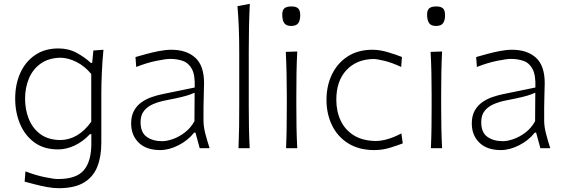

<svg xmlns="http://www.w3.org/2000/svg" viewBox="-20 -782 2979 1013"><path d="M289.1 210.9Q261.7 210.9 228.3 204.8Q194.8 198.7 163.3 190.4Q131.8 182.1 109.9 176.3L114.3 122.1Q168.5 143.1 216.8 152.8Q265.1 162.6 286.1 162.6Q383.3 162.6 422.6 115.7Q461.9 68.8 461.9 -23.9V-74.2H454.6Q417.5 -34.7 373.8 -14.2Q330.1 6.3 286.6 6.3Q211.4 6.3 161.1 -30.8Q110.8 -67.9 85.4 -128.9Q60.1 -189.9 60.1 -261.7Q60.1 -337.4 87.2 -397.2Q114.3 -457 165.3 -491.7Q216.3 -526.4 288.1 -526.4Q342.3 -526.4 385.5 -502.7Q428.7 -479 459 -450.2H466.3L472.7 -515.6L525.9 -519.5Q520 -460 517.3 -399.2Q514.6 -338.4 514.6 -281.2V-27.3Q514.6 44.4 493.2 98.1Q471.7 151.9 422.4 181.4Q373 210.9 289.1 210.9ZM296.9 -43Q392.6 -43.9 461.4 -139.6V-391.6Q426.8 -433.6 383.1 -455.3Q339.4 -477.1 298.8 -477.5Q236.3 -476.1 194.8 -446.5Q153.3 -417 132.8 -368.4Q112.3 -319.8 112.3 -260.7Q112.3 -204.1 131.8 -154.8Q151.4 -105.5 192.1 -75Q232.9 -44.4 296.9 -43Z M825.2 9.8Q752 9.8 711.9 -29.3Q671.9 -68.4 671.9 -130.4Q671.9 -170.9 687.3 -198.2Q702.6 -225.6 727.1 -242.7Q751.5 -259.8 779.8 -269.5Q808.1 -279.3 834 -284.7L1007.3 -320.3Q1009.8 -385.3 992.7 -417.5Q975.6 -449.7 945.3 -460.4Q915 -471.2 877.9 -471.2Q856 -471.2 805.9 -461.2Q755.9 -451.2 698.7 -428.7L694.8 -481Q718.3 -487.8 751.2 -496.8Q784.2 -505.9 819.3 -512.7Q854.5 -519.5 884.3 -519.5Q963.4 -519.5 1010 -477.8Q1056.6 -436 1056.6 -343.3Q1056.6 -320.8 1055.2 -286.1Q1053.7 -251.5 1053.7 -216.8V-146Q1053.7 -114.3 1063 -78.1Q1072.3 -42 1085.9 0H1033.7L1011.2 -82.5H1004.4Q971.7 -41 921.6 -15.6Q871.6 9.8 825.2 9.8ZM835.9 -37.1Q860.8 -37.1 893.1 -48.6Q925.3 -60.1 955.8 -83.5Q986.3 -106.9 1005.9 -142.6L1006.8 -293Q997.6 -288.6 982.2 -283Q966.8 -277.3 937 -270Q907.2 -262.7 853.5 -252.4Q818.4 -245.6 788.3 -232.9Q758.3 -220.2 740 -197.5Q721.7 -174.8 721.7 -137.7Q721.7 -83 753.9 -60.1Q786.1 -37.1 835.9 -37.1Z M1238.3 0Q1240.7 -57.1 1241.5 -110.1Q1242.2 -163.1 1242.2 -226.1V-507.8Q1242.2 -573.2 1240 -633.3Q1237.8 -693.4 1232.9 -749.5L1297.9 -761.7Q1294.9 -698.7 1293.7 -636.5Q1292.5 -574.2 1292.5 -507.8V-226.1Q1292.5 -163.1 1293.5 -110.1Q1294.4 -57.1 1297.4 0Z M1489.3 0Q1491.7 -57.1 1492.4 -110.1Q1493.2 -163.1 1493.2 -226.1V-277.3Q1493.2 -342.3 1491.9 -396.7Q1490.7 -451.2 1487.8 -508.3L1548.3 -510.3Q1545.4 -452.6 1544.4 -397.7Q1543.5 -342.8 1543.5 -277.3V-226.1Q1543.5 -163.1 1544.4 -110.1Q1545.4 -57.1 1548.3 0ZM1516.1 -645Q1491.2 -645 1480.2 -659.4Q1469.2 -673.8 1469.2 -705.6Q1469.2 -728.5 1480.7 -738.3Q1492.2 -748 1517.6 -748Q1542.5 -748 1553.2 -737.5Q1564 -727.1 1564 -702.1Q1564 -672.9 1553 -658.9Q1542 -645 1516.1 -645Z M1954.6 9.8Q1874 9.8 1817.6 -25.4Q1761.2 -60.5 1731.9 -120.6Q1702.6 -180.7 1702.6 -254.9Q1702.6 -330.1 1731.7 -389.9Q1760.7 -449.7 1814.9 -484.6Q1869.1 -519.5 1945.3 -519.5Q1984.4 -519.5 2027.6 -506.3Q2070.8 -493.2 2100.6 -481.4L2096.7 -428.7Q2047.4 -451.7 2008.1 -461.2Q1968.8 -470.7 1949.2 -470.7Q1860.4 -468.8 1807.4 -411.6Q1754.4 -354.5 1754.4 -255.9Q1754.4 -194.8 1777.3 -146Q1800.3 -97.2 1845.9 -68.4Q1891.6 -39.6 1960.9 -38.1Q2022 -38.1 2097.7 -78.1L2105 -25.4Q2077.6 -15.1 2038.3 -2.7Q1999 9.8 1954.6 9.8Z M2253.4 0Q2255.9 -57.1 2256.6 -110.1Q2257.3 -163.1 2257.3 -226.1V-277.3Q2257.3 -342.3 2256.1 -396.7Q2254.9 -451.2 2252 -508.3L2312.5 -510.3Q2309.6 -452.6 2308.6 -397.7Q2307.6 -342.8 2307.6 -277.3V-226.1Q2307.6 -163.1 2308.6 -110.1Q2309.6 -57.1 2312.5 0ZM2280.3 -645Q2255.4 -645 2244.4 -659.4Q2233.4 -673.8 2233.4 -705.6Q2233.4 -728.5 2244.9 -738.3Q2256.3 -748 2281.7 -748Q2306.6 -748 2317.4 -737.5Q2328.1 -727.1 2328.1 -702.1Q2328.1 -672.9 2317.1 -658.9Q2306.2 -645 2280.3 -645Z M2622.6 9.8Q2549.3 9.8 2509.3 -29.3Q2469.2 -68.4 2469.2 -130.4Q2469.2 -170.9 2484.6 -198.2Q2500 -225.6 2524.4 -242.7Q2548.8 -259.8 2577.1 -269.5Q2605.5 -279.3 2631.3 -284.7L2804.7 -320.3Q2807.1 -385.3 2790 -417.5Q2772.9 -449.7 2742.7 -460.4Q2712.4 -471.2 2675.3 -471.2Q2653.3 -471.2 2603.3 -461.2Q2553.2 -451.2 2496.1 -428.7L2492.2 -481Q2515.6 -487.8 2548.6 -496.8Q2581.5 -505.9 2616.7 -512.7Q2651.9 -519.5 2681.6 -519.5Q2760.7 -519.5 2807.4 -477.8Q2854 -436 2854 -343.3Q2854 -320.8 2852.5 -286.1Q2851.1 -251.5 2851.1 -216.8V-146Q2851.1 -114.3 2860.4 -78.1Q2869.6 -42 2883.3 0H2831.1L2808.6 -82.5H2801.8Q2769 -41 2719 -15.6Q2668.9 9.8 2622.6 9.8ZM2633.3 -37.1Q2658.2 -37.1 2690.4 -48.6Q2722.7 -60.1 2753.2 -83.5Q2783.7 -106.9 2803.2 -142.6L2804.2 -293Q2794.9 -288.6 2779.5 -283Q2764.2 -277.3 2734.4 -270Q2704.6 -262.7 2650.9 -252.4Q2615.7 -245.6 2585.7 -232.9Q2555.7 -220.2 2537.4 -197.5Q2519 -174.8 2519 -137.7Q2519 -83 2551.3 -60.1Q2583.5 -37.1 2633.3 -37.1Z"/></svg>

Font: Pinar-DS2-FD Light
Style: Regular
Weight: 300
Designer: Amin Abedi
Version: Version 2.000